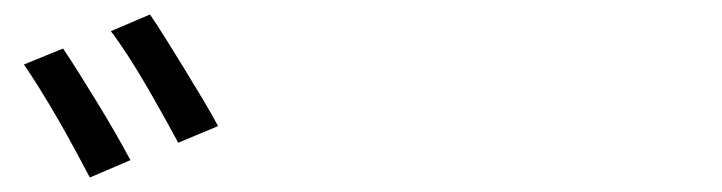

<svg xmlns="http://www.w3.org/2000/svg" viewBox="-20 -823 996 265"><path d="M67 -756Q76 -743 88.5 -723Q101 -703 114.5 -681Q128 -659 140 -638Q152 -617 160 -602L104 -578Q96 -593 84.5 -614.5Q73 -636 60 -658.5Q47 -681 34.5 -701Q22 -721 13 -734ZM187 -803Q196 -790 208.5 -770Q221 -750 234.5 -728Q248 -706 260.5 -685Q273 -664 281 -649L226 -626Q218 -641 206 -662.5Q194 -684 181.5 -705.5Q169 -727 156 -747Q143 -767 133 -780Z"/></svg>

Font: Kinto Sans
Style: Regular
Weight: 400
Designer: Authors: Ryoko NISHIZUKA  (kana & ideographs); Paul D. Hunt (Latin, Greek & Cyrillic); Wenlong ZHANG  (bopomofo); Sandol
Foundry: Adobe Systems Incorporated, ookami Inc.
Version: Version 0.001